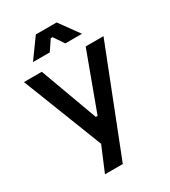

<svg xmlns="http://www.w3.org/2000/svg" viewBox="-215 -805 983 1110"><g transform="rotate(-30 276.0 -250.0)"><path d="M272 -638H284L330 -570H441L347 -700H208L114 -570H226ZM423 -496 282 -114H270L130 -496H11L219 36L150 200H269L542 -496Z"/></g></svg>

Font: Space Text SemiBold
Style: Regular
Weight: 600
Designer: Florian Karsten (Space Text), Colophon Foundry (Space Mono)
Foundry: Florian Karsten
Version: Version 1.003;PS 001.003;hotconv 1.0.88;makeotf.lib2.5.64775